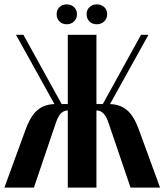

<svg xmlns="http://www.w3.org/2000/svg" viewBox="-29 -858 752 878"><path d="M568 0 468 -294Q456 -329 442.5 -341Q429 -353 413 -353H412V0H281V-353Q265 -353 251.5 -341.5Q238 -330 226 -295L126 0H-9L89 -268Q112 -330 143.5 -355.5Q175 -381 220 -382L44 -699H78L253 -382H281V-699H412V-382H441L616 -699H650L474 -382Q519 -381 550.5 -355.5Q582 -330 605 -268L703 0ZM230 -793Q230 -813 243 -825.5Q256 -838 276 -838Q296 -838 309.5 -825.5Q323 -813 323 -793Q323 -773 309.5 -760Q296 -747 276 -747Q256 -747 243 -760Q230 -773 230 -793ZM367 -793Q367 -813 380.5 -825.5Q394 -838 413 -838Q434 -838 447.5 -825.5Q461 -813 461 -793Q461 -773 447.5 -760Q434 -747 413 -747Q393 -747 380 -760Q367 -773 367 -793Z"/></svg>

Font: Moniqa Black Heading
Style: Regular
Weight: 900
Designer: Rajesh Rajput
Foundry: Rajesh Rajput
Version: Version 1.000